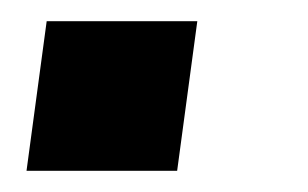

<svg xmlns="http://www.w3.org/2000/svg" viewBox="-20 -161 290 181"><path d="M147 0H5L24 -141H166Z"/></svg>

Font: Tanohe Sans SemiBold
Style: Italic
Weight: 600
Designer: Village Type and Design LLC & Cristiano Sobral
Foundry: Cooper Hewitt Smithsonian Design Museum
Version: Version 1.00;September 29, 2021;FontCreator 13.0.0.2655 64-b